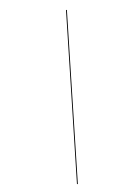

<svg xmlns="http://www.w3.org/2000/svg" viewBox="-100 -841 720 1053"><g transform="rotate(10 260.0 -315.0)"><path d="M185 -780H180L405 150H410Z"/></g></svg>

Font: Bodoni* 36pt Fatface
Style: Italic
Weight: 900
Italic angle: -13°
Version: Version 2.3